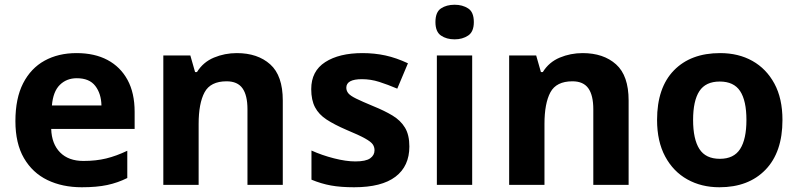

<svg xmlns="http://www.w3.org/2000/svg" viewBox="-20 -780 3366 810"><path d="M303 -556Q379 -556 433.5 -527Q488 -498 518 -443Q548 -388 548 -308V-236H196Q198 -173 233.5 -137Q269 -101 332 -101Q385 -101 428 -111.5Q471 -122 517 -144V-29Q477 -9 432.5 0.5Q388 10 325 10Q243 10 180 -20.5Q117 -51 81 -113Q45 -175 45 -269Q45 -365 77.5 -428.5Q110 -492 168 -524Q226 -556 303 -556ZM304 -450Q261 -450 232.5 -422Q204 -394 199 -335H408Q407 -385 382 -417.5Q357 -450 304 -450Z M979 -556Q1067 -556 1120 -508.5Q1173 -461 1173 -356V0H1024V-319Q1024 -378 1003 -407.5Q982 -437 936 -437Q868 -437 843 -390.5Q818 -344 818 -257V0H669V-546H783L803 -476H811Q837 -518 882.5 -537Q928 -556 979 -556Z M1707 -162Q1707 -79 1648.5 -34.5Q1590 10 1474 10Q1417 10 1376 2.5Q1335 -5 1294 -22V-145Q1338 -125 1389 -112Q1440 -99 1479 -99Q1523 -99 1541.5 -112Q1560 -125 1560 -146Q1560 -160 1552.5 -171Q1545 -182 1520 -196Q1495 -210 1442 -232Q1391 -254 1358 -275.5Q1325 -297 1309 -327.5Q1293 -358 1293 -404Q1293 -480 1352 -518Q1411 -556 1509 -556Q1560 -556 1606 -546Q1652 -536 1701 -513L1656 -406Q1616 -423 1580 -434.5Q1544 -446 1507 -446Q1474 -446 1457.5 -437Q1441 -428 1441 -410Q1441 -397 1449.5 -386.5Q1458 -376 1482.5 -364Q1507 -352 1555 -332Q1602 -313 1636 -292.5Q1670 -272 1688.5 -241.5Q1707 -211 1707 -162Z M1972 -546V0H1823V-546ZM1898 -760Q1931 -760 1955 -744.5Q1979 -729 1979 -686.8Q1979 -646 1955 -630Q1931 -614 1898 -614Q1863.7 -614 1840.4 -630Q1817 -646 1817 -686.8Q1817 -729 1840.4 -744.5Q1863.7 -760 1898 -760Z M2438 -556Q2526 -556 2579 -508.5Q2632 -461 2632 -356V0H2483V-319Q2483 -378 2462 -407.5Q2441 -437 2395 -437Q2327 -437 2302 -390.5Q2277 -344 2277 -257V0H2128V-546H2242L2262 -476H2270Q2296 -518 2341.5 -537Q2387 -556 2438 -556Z M3281 -273.7Q3281 -138 3209.5 -64Q3138 10 3015 10Q2939.1 10 2879.8 -23.1Q2820.4 -56.2 2786.2 -119.8Q2752 -183.4 2752 -274Q2752 -410 2823 -483Q2894 -556 3018 -556Q3095.4 -556 3154.2 -523Q3213 -490 3247 -427.3Q3281 -364.5 3281 -273.7ZM2904 -274Q2904 -193 2930.5 -151.5Q2957 -110 3016.9 -110Q3076 -110 3102.5 -151.5Q3129 -193 3129 -274Q3129 -355 3102.5 -395.5Q3076 -436 3016.5 -436Q2957 -436 2930.5 -395.5Q2904 -355 2904 -274Z"/></svg>

Font: Noto Sans Ol Chiki
Style: Regular
Weight: 400
Designer: Monotype Design Team, Lewis McGuffie
Foundry: Monotype Imaging Inc.
Version: Version 2.003